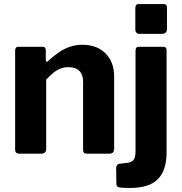

<svg xmlns="http://www.w3.org/2000/svg" viewBox="-20 -762 901 952"><path d="M76 0Q55 0 55 -20V-511Q55 -530 71 -530H192Q207 -530 207 -513V-464Q207 -458 210 -456Q213 -454 219 -460Q245 -484 271 -502Q297 -520 326 -530Q355 -540 388 -540Q461 -540 503.5 -497Q546 -454 546 -382V-24Q546 0 522 0H411Q401 0 396.5 -4.5Q392 -9 392 -20V-358Q392 -392 373.5 -410.5Q355 -429 319 -429Q298 -429 280 -422Q262 -415 245 -401.5Q228 -388 209 -367V-23Q209 0 183 0H76ZM806 -6Q806 82 763 126Q720 170 624 170Q581 170 569 166.5Q557 163 557 150L556 71Q556 64 560 57.5Q564 51 572 50L614 45Q632 43 642 31Q652 19 652 -12V-511Q652 -530 669 -530H791Q806 -530 806 -513V-6ZM808 -619Q808 -594 781 -594H673Q651 -594 651 -617V-722Q651 -742 668 -742H791Q808 -742 808 -723Z"/></svg>

Font: Libre Franklin
Style: Bold
Weight: 700
Designer: Pablo Impallari, Rodrigo Fuenzalida, Nhung Nguyen
Foundry: Impallari Type
Version: Version 3.000